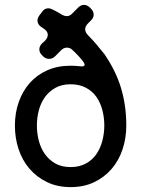

<svg xmlns="http://www.w3.org/2000/svg" viewBox="-20 -755 578 786"><path d="M269 11Q215 11 172.5 -9.5Q130 -30 100.5 -64.5Q71 -99 56 -144.5Q41 -190 41 -241Q41 -293 57 -338Q73 -383 102.5 -416Q132 -449 174 -467.5Q216 -486 269 -486Q278 -486 287 -485.5Q296 -485 305 -484Q339 -479 319 -505Q300 -529 276 -551Q267 -560 254 -560Q241 -560 231 -550L205 -524Q195 -514 181 -514Q167 -514 157 -524L152 -529Q141 -540 141 -553Q141 -566 152 -577L163 -587Q177 -601 175.5 -615Q174 -629 157 -639Q155 -641 153 -642Q137 -651 134 -665Q131 -679 142 -693L155 -710Q164 -721 178 -721Q185 -721 191 -718Q196 -716 201.5 -713Q207 -710 213 -707Q218 -704 223.5 -701Q229 -698 235 -694Q245 -689 253 -689Q265 -689 274 -698L300 -724Q311 -735 324 -735Q337 -735 348 -724L352 -720Q363 -709 363.5 -696Q364 -683 353 -672L341 -660Q316 -635 342 -609Q359 -592 375 -573Q391 -554 407 -534Q454 -466 475.5 -394.5Q497 -323 497 -241Q497 -189 481.5 -143Q466 -97 436.5 -63Q407 -29 365 -9Q323 11 269 11ZM269 -71Q305 -71 331.5 -85.5Q358 -100 374.5 -124Q391 -148 399 -178.5Q407 -209 407 -241Q407 -274 399 -304.5Q391 -335 374.5 -358.5Q358 -382 331.5 -396Q305 -410 269 -410Q233 -410 207 -395.5Q181 -381 164 -357.5Q147 -334 139 -303.5Q131 -273 131 -241Q131 -209 139 -178.5Q147 -148 164 -124Q181 -100 207 -85.5Q233 -71 269 -71Z"/></svg>

Font: Higure Gothic Medium
Style: Regular
Weight: 500
Designer: Yoshimichi Ohira
Foundry: Positype
Version: Version 1.000